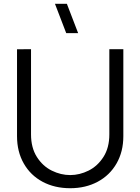

<svg xmlns="http://www.w3.org/2000/svg" viewBox="-20 -980 742 1015"><path d="M393 -805H330L270.5 -960H333.5ZM70 -260V-719.5L144 -720V-269.5Q144 -199 175 -150.2Q206 -101.5 253.8 -78Q301.5 -54.5 351 -54.5Q401 -54.5 448.5 -78.2Q496 -102 527 -150.5Q558 -199 558 -269.5V-720H632V-260Q632 -178.5 596.2 -116Q560.5 -53.5 496.5 -19.2Q432.5 15 351 15Q269 15 205.2 -19Q141.5 -53 105.8 -115.5Q70 -178 70 -260Z"/></svg>

Font: CCSD_manrope
Style: Regular
Weight: 400
Designer: Mikhail Sharanda
Foundry: Mikhail Sharanda
Version: Version 4.503